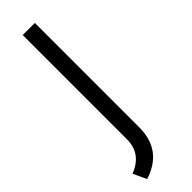

<svg xmlns="http://www.w3.org/2000/svg" viewBox="-243 -534 706 706"><g transform="rotate(-45 110.0 -181.0)"><path d="M27 168 3 116Q78 87 78 12V-530H141V13Q141 132 27 168Z"/></g></svg>

Font: Roundo
Style: Regular
Weight: 400
Designer: Namrata Goyal (Gurmukhi), Shiva Nallaperumal (Latin)
Foundry: Indian Type Foundry
Version: Version 1.000;PS 1.0;hotconv 1.0.88;makeotf.lib2.5.647800